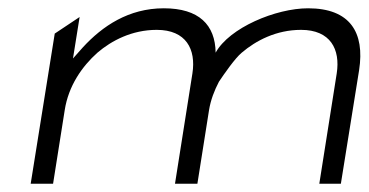

<svg xmlns="http://www.w3.org/2000/svg" viewBox="-20 -463 889 463"><path d="M54 -20H108L136 -197C145 -256 178 -303 215 -336C249 -365 298 -391 358 -391C429 -391 453 -344 444 -286L402 -20H456L484 -197C488 -222 497 -245 508 -266C520 -284 547 -323 563 -336C597 -365 646 -391 706 -391C777 -391 801 -344 792 -286L750 -20H802L846 -294C860 -385 824 -443 723 -443C645 -443 533 -396 500 -336C499 -403 460 -443 375 -443C290 -443 227 -400 180 -349L156 -322L172 -422L112 -382Z"/></svg>

Font: Charger Sport
Style: ExLitExtObl
Weight: 200
Designer: Jasper
Foundry: Cannot Into Space Fonts
Version: Version 1.1